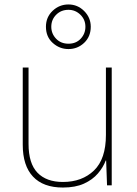

<svg xmlns="http://www.w3.org/2000/svg" viewBox="-20 -831 613 861"><path d="M481 -528V0H460L456 -111H454Q443 -81 419 -53Q395 -25 356.5 -7.5Q318 10 262 10Q174 10 128 -39Q82 -88 82 -182V-528H108V-186Q108 -98 148 -56.5Q188 -15 262 -15Q348 -15 401.5 -66.5Q455 -118 455 -226V-528ZM287 -611Q247 -611 216.5 -638.5Q186 -666 186 -711Q186 -754 216 -782.5Q246 -811 287 -811Q328 -811 357.5 -781.5Q387 -752 387 -711Q387 -667 357.5 -639Q328 -611 287 -611ZM287 -635Q321 -635 342 -657.5Q363 -680 363 -711Q363 -743 340.5 -765Q318 -787 287 -787Q254 -787 232 -765Q210 -743 210 -711Q210 -680 231.5 -657.5Q253 -635 287 -635Z"/></svg>

Font: Noto Sans Myanmar Thin
Style: Regular
Weight: 100
Designer: Monotype Design Team
Foundry: Monotype Imaging Inc.
Version: Version 2.107; ttfautohint (v1.8.4.7-5d5b)